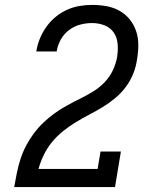

<svg xmlns="http://www.w3.org/2000/svg" viewBox="-20 -763 640 783"><path d="M38 0V-1Q43 -29 48.5 -56.5Q54 -84 63 -112.5Q72 -141 85.5 -167Q99 -193 117 -217.5Q135 -242 157 -263Q179 -284 203.5 -301.5Q228 -319 254.5 -333.5Q281 -348 307.5 -361Q334 -374 360 -390Q386 -406 407 -428Q428 -450 440.5 -477Q453 -504 458 -532Q458 -533 458 -533Q458 -533 458 -534Q462 -560 459.5 -586Q457 -612 443 -631.5Q429 -651 405.5 -660Q382 -669 355 -669Q331 -669 306.5 -662.5Q282 -656 261 -640Q240 -624 227.5 -601Q215 -578 211 -553H128Q132 -579 142 -604Q152 -629 168 -652Q184 -675 205.5 -693Q227 -711 252 -722.5Q277 -734 303.5 -738.5Q330 -743 355 -743Q385 -743 413.5 -738Q442 -733 466.5 -719.5Q491 -706 508.5 -684.5Q526 -663 535 -636.5Q544 -610 544 -580.5Q544 -551 539 -522Q535 -492 523.5 -463Q512 -434 493.5 -409Q475 -384 450.5 -363.5Q426 -343 399 -326.5Q372 -310 344 -295.5Q316 -281 289 -264.5Q262 -248 237 -228Q212 -208 192 -183.5Q172 -159 158.5 -131Q145 -103 137 -74H378L390 -145H473L449 0Z"/></svg>

Font: Iosevka Etoile Oblique
Style: Regular
Weight: 400
Italic angle: -9°
Designer: Belleve Invis
Foundry: Belleve Invis
Version: Version 15.5.2; ttfautohint (v1.8.4)